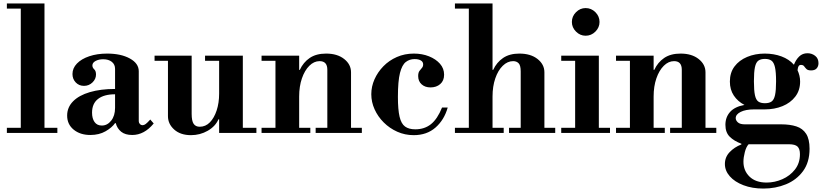

<svg xmlns="http://www.w3.org/2000/svg" viewBox="-20 -774 4786 1118"><path d="M101 -15V-738H239V-15ZM20 0V-30H314V0ZM20 -724V-754H239V-724Z M506 12Q447 12 409 -19Q371 -50 371 -101Q371 -149 405.5 -184Q440 -219 503 -237.5Q566 -256 650 -256V-373Q650 -399 631 -414Q612 -429 581 -429Q555 -429 536.5 -419Q518 -409 518 -393Q518 -380 528.5 -370.5Q539 -361 539 -340Q539 -314 518.5 -294Q498 -274 469 -274Q440 -274 421 -294Q402 -314 402 -343Q402 -377 428 -404Q454 -431 500 -446.5Q546 -462 604 -462Q684 -462 736 -433.5Q788 -405 788 -359V-68Q788 -59 794.5 -52Q801 -45 811 -45Q819 -45 828.5 -52Q838 -59 855 -78L875 -55Q820 12 750 12Q709 12 685.5 -7Q662 -26 654 -57H650Q632 -31 594.5 -9.5Q557 12 506 12ZM573 -43Q605 -43 627.5 -71.5Q650 -100 650 -146V-225Q586 -225 551 -198Q516 -171 516 -118Q516 -84 530.5 -63.5Q545 -43 573 -43Z M1092 13Q1031 13 994.5 -19.5Q958 -52 958 -97.9V-435H1096V-111Q1096 -70 1107.5 -53Q1119 -36 1143 -36Q1177 -36 1202 -61.5Q1227 -87 1241.5 -130.8Q1256 -174.7 1256 -229L1276 -79H1252Q1234 -38 1189.5 -12.5Q1145 13 1092 13ZM1256 0V-30H1473V0ZM880 -420V-450H1096V-420ZM1256 -15V-435H1394V-15ZM1174 -420V-450H1394V-420Z M1886 -15V-368Q1886 -418 1841 -418Q1808.4 -418 1781.2 -391Q1754 -364 1738 -317.5Q1722 -271 1722 -212L1702 -367.1H1725.8Q1746 -411 1783.5 -436.5Q1821 -462 1879 -462Q1944 -462 1984 -430.5Q2024 -399 2024 -353V-15ZM1503 0V-30H1787V0ZM1584 -15V-434H1722V-15ZM1818 0V-30H2087V0ZM1503 -420V-450H1722V-420Z M2389 13Q2337.9 13 2293.2 -7Q2248.5 -27 2214.4 -61Q2180.3 -95 2161.2 -137.5Q2142 -180 2142 -225.5Q2142 -270 2160.6 -312Q2179.2 -354 2212.3 -388Q2245.3 -422 2290.8 -442Q2336.3 -462 2390 -462Q2438.1 -462 2478.1 -446Q2518 -430 2542 -402.7Q2566 -375.4 2566 -339Q2566 -304 2543.5 -284.5Q2521.1 -265 2486.7 -265Q2455 -265 2435 -283Q2415 -301 2415 -331Q2415 -351 2422.5 -361Q2430 -371 2437 -378.8Q2444 -386.6 2444 -399Q2444 -414 2430.5 -422Q2417 -430 2394 -430Q2365 -430 2343 -413Q2321 -396 2309 -349Q2297 -302 2297 -210Q2297 -135.7 2306.7 -94.4Q2316.4 -53.1 2338.7 -37.1Q2361 -21 2398 -21Q2452 -21 2489.5 -51Q2527 -81 2554 -148H2587Q2566.8 -76 2516.2 -31.5Q2465.6 13 2389 13Z M3012 -15V-358Q3012 -393 3000 -405.5Q2988 -418 2968 -418Q2935.1 -418 2907.5 -391Q2879.9 -364 2864 -317.5Q2848 -271 2848 -212L2828 -367.1H2851.7Q2872 -411 2909.5 -436.5Q2947 -462 3004 -462Q3070 -462 3110 -430.5Q3150 -399 3150 -353V-15ZM2629 0V-30H2913V0ZM2944 0V-30H3213V0ZM2710 -15V-738H2848V-15ZM2629 -724V-754H2848V-724Z M3329 -15V-434H3467V-15ZM3248 0V-30H3532V0ZM3248 -420V-450H3467V-420ZM3390 -566Q3358 -566 3334 -590Q3310 -614 3310 -646Q3310 -679 3334 -703Q3358 -727 3390 -727Q3423 -727 3447 -703Q3471 -679 3471 -646Q3471 -614 3447 -590Q3423 -566 3390 -566Z M3950 -15V-368Q3950 -418 3905 -418Q3872.4 -418 3845.2 -391Q3818 -364 3802 -317.5Q3786 -271 3786 -212L3766 -367.1H3789.8Q3810 -411 3847.5 -436.5Q3885 -462 3943 -462Q4008 -462 4048 -430.5Q4088 -399 4088 -353V-15ZM3567 0V-30H3851V0ZM3648 -15V-434H3786V-15ZM3882 0V-30H4151V0ZM3567 -420V-450H3786V-420Z M4425 324Q4360 324 4309 304.5Q4258 285 4229.5 252.5Q4201 220 4201 181Q4201 141 4228.5 112Q4256 83 4297 67V63Q4254 47 4229 22Q4204 -3 4204 -47Q4204 -92 4231.5 -122.5Q4259 -153 4315 -163Q4276 -183 4253 -217.5Q4230 -252 4230 -299Q4230 -351 4257 -387Q4284 -423 4330.5 -442.5Q4377 -462 4433 -462Q4486 -462 4530.5 -445.5Q4575 -429 4603 -397Q4614 -426 4633.5 -445Q4653 -464 4682 -464Q4707 -464 4726.5 -449Q4746 -434 4746 -406Q4746 -388 4735.5 -376Q4725 -364 4703 -364Q4684 -364 4676 -372Q4668 -380 4662.5 -388Q4657 -396 4644 -396Q4635 -396 4630.5 -389.5Q4626 -383 4624 -365Q4631 -350 4635 -333.5Q4639 -317 4639 -299Q4639 -248 4611 -211.5Q4583 -175 4536.5 -156Q4490 -137 4433 -137H4371Q4322 -137 4293 -122.5Q4264 -108 4264 -86Q4264 -73 4276.5 -61.5Q4289 -50 4317 -50H4529Q4580 -50 4617 -38Q4654 -26 4674 5Q4694 36 4694 92Q4694 171 4656 222.5Q4618 274 4557 299Q4496 324 4425 324ZM4444 289Q4491 289 4535.5 269.5Q4580 250 4609 213Q4638 176 4638 124Q4638 93 4624 79.5Q4610 66 4574 66H4339Q4325 81 4317 112Q4309 143 4309 168Q4309 220 4344.5 254.5Q4380 289 4444 289ZM4434 -173Q4459 -173 4473 -183Q4487 -193 4493 -220.5Q4499 -248 4499 -300Q4499 -355 4492.5 -383Q4486 -411 4472 -421Q4458 -431 4434 -431Q4410 -431 4396 -421Q4382 -411 4376 -383Q4370 -355 4370 -301Q4370 -247 4376 -219.5Q4382 -192 4396 -182.5Q4410 -173 4434 -173Z"/></svg>

Font: Libre Bodoni
Style: Regular
Weight: 400
Designer: Pablo Impallari, Rodrigo Fuenzalida
Foundry: Impallari Type
Version: Version 2.005;gftools[0.9.23]